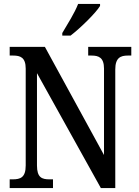

<svg xmlns="http://www.w3.org/2000/svg" viewBox="-20 -951 704 971"><path d="M295 -784V-771H337C389 -811 465 -886 486 -921V-931H375C358 -886 322 -830 295 -784ZM29 0H248V-44H230C192 -44 167 -53 167 -114V-581L490 0H563V-600C563 -659 590 -670 626 -670H644V-714H426V-670H443C479 -670 506 -660 506 -604V-167L207 -714H29V-670H47C82 -670 110 -661 110 -604V-114C110 -53 83 -44 44 -44H29Z"/></svg>

Font: Noto Serif Ethiopic Condensed Medium
Style: Regular
Weight: 500
Width: 3
Designer: Monotype Design Team
Foundry: Monotype Imaging Inc.
Version: Version 2.102